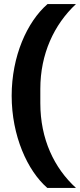

<svg xmlns="http://www.w3.org/2000/svg" viewBox="-20 -780 391 938"><path d="M37 -312C37 -117 114 54 211 138H351C245 41 177 -100 177 -276V-346C177 -516 244 -660 351 -760H212C112 -673 37 -505 37 -312Z"/></svg>

Font: IBM Plex Thai Looped
Style: Bold
Weight: 700
Designer: Mike Abbink, Paul van der Laan, Pieter van Rosmalen, Ben Mitchell, Mark Frömberg
Foundry: Bold Monday
Version: Version 1.0